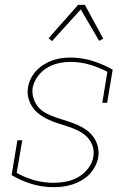

<svg xmlns="http://www.w3.org/2000/svg" viewBox="-20 -766 540 794"><path d="M202 8Q154 8 110 -5.5Q66 -19 28 -42L52 -186H72L49 -51Q83 -32 121.5 -21Q160 -10 202 -10Q227 -10 253.5 -15Q280 -20 303.5 -33.5Q327 -47 344.5 -69.5Q362 -92 366 -118Q370 -141 363 -162Q356 -183 341 -198.5Q326 -214 306.5 -224Q287 -234 266.5 -241Q246 -248 224.5 -254.5Q203 -261 183 -270Q163 -279 145.5 -291.5Q128 -304 115.5 -321.5Q103 -339 97.5 -360.5Q92 -382 96 -406Q99 -424 108 -442Q117 -460 131 -474.5Q145 -489 162 -499.5Q179 -510 197.5 -516.5Q216 -523 234.5 -525.5Q253 -528 272 -528Q319 -528 363 -514Q407 -500 446 -478L423 -341H403L424 -469Q390 -487 351.5 -498.5Q313 -510 272 -510Q247 -510 222 -504.5Q197 -499 174.5 -485.5Q152 -472 136 -450Q120 -428 115 -403Q112 -380 119 -358.5Q126 -337 140 -321.5Q154 -306 174 -296Q194 -286 215 -279Q236 -272 257 -265.5Q278 -259 298 -250.5Q318 -242 336 -229.5Q354 -217 366.5 -199.5Q379 -182 384.5 -160Q390 -138 386 -115Q383 -96 373 -77.5Q363 -59 349 -44.5Q335 -30 316.5 -19.5Q298 -9 279 -3Q260 3 240.5 5.5Q221 8 202 8ZM195 -596 181 -608 303 -746H331L407 -606L390 -597L314 -727Z"/></svg>

Font: Iosevka Curly Slab Thin
Style: Italic
Weight: 100
Italic angle: -9°
Monospace: yes
Designer: Belleve Invis
Foundry: Belleve Invis
Version: Version 22.1.2; ttfautohint (v1.8.4)